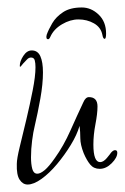

<svg xmlns="http://www.w3.org/2000/svg" viewBox="-20 -502 334 514"><path d="M199 -482Q224 -482 244 -463Q264 -444 264 -412Q264 -398 260 -398Q256 -398 254 -409Q250 -429 231.5 -439.5Q213 -450 190 -450Q168 -450 146 -437Q124 -424 115 -404Q112 -397 109 -397Q102 -397 105 -409Q110 -423 120 -440Q130 -457 149 -469.5Q168 -482 199 -482ZM54 -8Q41 -8 32.5 -21Q24 -34 25 -63Q25 -77 33 -109.5Q41 -142 50.5 -182Q60 -222 67.5 -260Q75 -298 75 -322Q75 -333 73 -340.5Q71 -348 63 -348Q57 -348 52 -342.5Q47 -337 42 -332Q35 -323 34 -323Q33 -323 33 -326Q33 -338 42.5 -352.5Q52 -367 65 -367Q81 -367 88 -351.5Q95 -336 95 -308Q95 -277 88 -238Q81 -199 73 -165Q69 -149 66 -126Q63 -103 63 -81Q63 -62 66.5 -49.5Q70 -37 80 -37Q88 -37 99.5 -46.5Q111 -56 127 -79Q150 -111 168.5 -152.5Q187 -194 203 -228Q209 -242 218 -242Q241 -242 241 -217Q241 -198 235.5 -169.5Q230 -141 230 -115Q230 -68 248 -68Q257 -68 266.5 -79.5Q276 -91 277 -93Q283 -100 288 -100Q294 -100 294 -93Q294 -80 279 -65Q264 -50 247 -50Q231 -50 221.5 -61.5Q212 -73 204 -92Q195 -115 195 -132Q195 -149 193 -165Q186 -141 169.5 -114Q153 -87 132.5 -62.5Q112 -38 91 -23Q70 -8 54 -8Z"/></svg>

Font: Inspiration
Style: Regular
Weight: 400
Designer: Robert E. Leuschke
Foundry: Robert E. Leuschke
Version: Version 2.010; ttfautohint (v1.8.3)